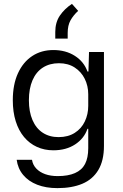

<svg xmlns="http://www.w3.org/2000/svg" viewBox="-20 -793 632 990"><path d="M276 177Q217 177 172 159.5Q127 142 99.5 109Q72 76 66 31H145Q149 57 167 76Q185 95 213 105Q241 115 278 115Q331 115 366.5 99.5Q402 84 418.5 52.5Q435 21 435 -29V-129H431Q414 -79 367.5 -48.5Q321 -18 255 -18Q209 -18 170.5 -35.5Q132 -53 104 -86.5Q76 -120 61 -168Q46 -216 46 -276Q46 -357 72.5 -415Q99 -473 146 -504Q193 -535 255 -535Q319 -535 366 -505Q413 -475 431 -424H436L439 -525H516V-41Q516 35 487 83.5Q458 132 404.5 154.5Q351 177 276 177ZM282 -86Q331 -86 365.5 -108Q400 -130 417.5 -167Q435 -204 435 -247V-307Q435 -350 417 -386.5Q399 -423 365 -445Q331 -467 284 -467Q236 -467 201 -444.5Q166 -422 147.5 -379Q129 -336 129 -276Q129 -217 147.5 -174Q166 -131 200.5 -108.5Q235 -86 282 -86ZM265 -594V-628Q265 -678 289 -713Q313 -748 351 -773L383 -737Q358 -714 343.5 -688Q329 -662 329 -623V-594Z"/></svg>

Font: Mona Sans ExtraLight
Style: Regular
Weight: 400
Version: Version 2.000